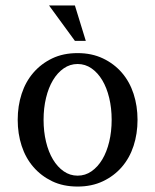

<svg xmlns="http://www.w3.org/2000/svg" viewBox="-20 -675 570 705"><path d="M390 -235Q390 -278 381 -315.5Q372 -353 355.5 -380.5Q339 -408 316 -424Q293 -440 265 -440Q237 -440 214 -424Q191 -408 174.5 -380.5Q158 -353 149 -315.5Q140 -278 140 -235Q140 -192 149 -154.5Q158 -117 174.5 -89.5Q191 -62 214 -46Q237 -30 265 -30Q293 -30 316 -46Q339 -62 355.5 -89.5Q372 -117 381 -154.5Q390 -192 390 -235ZM45 -235Q45 -286 59.5 -330.5Q74 -375 102.5 -408Q131 -441 171.5 -460.5Q212 -480 265 -480Q317 -480 358 -460.5Q399 -441 427.5 -408Q456 -375 470.5 -330.5Q485 -286 485 -235Q485 -184 470.5 -139.5Q456 -95 427.5 -62Q399 -29 358 -9.5Q317 10 265 10Q212 10 171.5 -9.5Q131 -29 102.5 -62Q74 -95 59.5 -139.5Q45 -184 45 -235ZM160 -655H255L295 -525H255Z"/></svg>

Font: Philosopher
Style: Regular
Weight: 400
Designer: Jovanny Lemonad
Foundry: Jovanny Lemonad
Version: Version 1.000